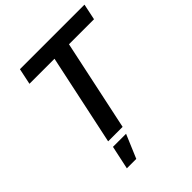

<svg xmlns="http://www.w3.org/2000/svg" viewBox="-244 -841 1182 1182"><g transform="rotate(-45 347.5 -249.5)"><path d="M329 -593H111L133 -698H695L673 -593H455L329 0H203ZM200 45H314L249 199H167Z"/></g></svg>

Font: Azeret Mono Medium
Style: Italic
Weight: 500
Italic angle: -12°
Designer: Martin Vácha
Foundry: Displaay
Version: Version 1.000; Glyphs 3.0.3, build 3074